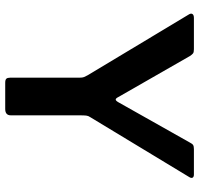

<svg xmlns="http://www.w3.org/2000/svg" viewBox="-34 -748 782 755"><g transform="rotate(90 357.5 -371.0)"><path d="M667 -742Q676 -742 679 -737Q682 -732 677 -724L441 -334Q436 -327 435 -318.5Q434 -310 434 -289V-22Q434 0 409 0H306Q294 0 290 -4.5Q286 -9 286 -19V-291Q286 -304 283.5 -310Q281 -316 276 -325L38 -721Q32 -730 35.5 -736Q39 -742 51 -742H174Q186 -742 190.5 -738.5Q195 -735 201 -726L362 -445Q367 -435 371.5 -434.5Q376 -434 382 -444L541 -726Q546 -736 551 -739Q556 -742 567 -742H667Z"/></g></svg>

Font: Libre Franklin SemiBold
Style: Regular
Weight: 600
Designer: Pablo Impallari, Rodrigo Fuenzalida, Nhung Nguyen
Foundry: Impallari Type
Version: Version 3.000